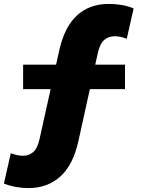

<svg xmlns="http://www.w3.org/2000/svg" viewBox="-55 -735 723 980"><path d="M91 225Q60.5 225 29 219.8Q-2.5 214.5 -35 202L0 47Q17.5 53.5 32.8 56.8Q48 60 62 60Q93 60 114.8 41Q136.5 22 147 -26L247 -476Q274 -597.5 337.8 -656.2Q401.5 -715 501 -715Q532 -715 563.5 -710Q595 -705 627 -692L592 -537Q575 -544 559.8 -547Q544.5 -550 530 -550Q499.5 -550 477 -531Q454.5 -512 444 -463L345 -14Q318 107.5 252.5 166.2Q187 225 91 225ZM63 -280V-405H583V-280Z"/></svg>

Font: Geologica Cursive Black
Style: Regular
Weight: 900
Designer: Sindre Bremnes, Frode Helland
Foundry: Monokrom Skriftforlag AS
Version: Version 1.010;gftools[0.9.28]